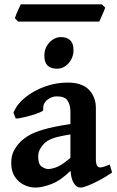

<svg xmlns="http://www.w3.org/2000/svg" viewBox="-20 -849 540 884"><path d="M143.1 14.6Q116.2 14.6 90.6 2.2Q64.9 -10.3 48.3 -35.4Q31.7 -60.5 31.7 -98.1Q31.7 -131.3 43.7 -154.5Q55.7 -177.7 73.7 -195.8Q89.4 -211.4 113 -225.6Q136.7 -239.7 181.2 -252.9Q225.6 -266.1 304.2 -277.8V-335.4Q304.2 -365.7 291 -385.7Q277.8 -405.8 240.7 -405.3Q217.3 -405.3 196.8 -388.7Q176.3 -372.1 179.2 -342.8Q179.7 -338.4 162.8 -331.3Q146 -324.2 122.3 -317.4Q98.6 -310.5 78.4 -306.4Q58.1 -302.2 52.2 -303.7L42 -330.1Q57.6 -369.1 96.2 -400.4Q134.8 -431.6 186 -450.2Q237.3 -468.8 291.5 -468.8Q358.4 -468.8 389.9 -435.3Q421.4 -401.9 421.4 -351.6V-116.2Q421.4 -78.1 440.9 -78.1Q447.8 -78.1 456.8 -80.8Q465.8 -83.5 485.4 -91.3L496.1 -54.7Q468.8 -35.6 439.5 -20Q410.2 -4.4 386.2 5.1Q362.3 14.6 350.1 14.6Q332 14.6 319.6 -6.1Q307.1 -26.9 304.7 -63Q260.7 -18.6 217.8 -2Q174.8 14.6 143.1 14.6ZM201.2 -70.8Q219.7 -70.8 243.7 -80.8Q267.6 -90.8 304.2 -122.1V-230Q245.6 -220.7 221.2 -211.2Q196.8 -201.7 184.1 -189Q171.4 -176.3 163.6 -161.6Q155.8 -147 155.8 -126.5Q155.8 -93.3 172.1 -82Q188.5 -70.8 201.2 -70.8ZM242.2 -532.7Q184.1 -532.7 184.1 -592.3Q184.1 -628.4 207.5 -653.3Q231 -678.2 260.7 -678.2Q288.1 -678.2 303.2 -663.6Q318.4 -648.9 318.4 -619.1Q318.4 -583.5 295.9 -558.1Q273.4 -532.7 242.2 -532.7ZM64 -749.5 48.3 -765.1Q50.3 -772.5 55.7 -785.2Q61 -797.9 66.9 -810.3Q72.8 -822.8 75.7 -829.1H448.7L464.4 -814Q462.4 -807.1 456.8 -793.9Q451.2 -780.8 445.3 -768.1Q439.5 -755.4 437 -749.5Z"/></svg>

Font: David Libre
Style: Bold
Weight: 700
Designer: Ismar David, J. Victor Gaultney, Annie Olsen and Meir Sadan
Foundry: Monotype Imaging Inc. & SIL International
Version: Version 1.100; ttfautohint (v1.8.4.7-5d5b)